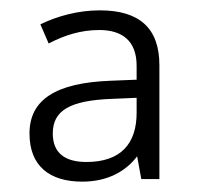

<svg xmlns="http://www.w3.org/2000/svg" viewBox="-20 -742 380 371"><path d="M173 -722C131 -722 91 -711 58 -695L74 -658C105 -674 136 -684 172 -684C215 -684 244 -664 244 -615V-588L194 -586C87 -582 37 -549 37 -484C37 -421 76 -391 139 -391C189 -391 224 -412 245 -440L253 -396H288V-616C288 -687 250 -722 173 -722ZM197 -551 244 -553V-524C244 -465 214 -429 147 -429C106 -429 82 -446 82 -484C82 -528 114 -548 197 -551Z"/></svg>

Font: Noto Sans Gujarati Light
Style: Regular
Weight: 300
Designer: Jelle Bosma - Monotype Design Team, Universal Thirst
Foundry: Monotype Imaging Inc.
Version: Version 2.106